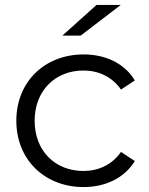

<svg xmlns="http://www.w3.org/2000/svg" viewBox="-20 -751 604 776"><path d="M318 5C407 5 483 -32 525 -100L469 -137C433 -85 378 -60 317 -60C204 -60 120 -140 120 -263C120 -385 204 -466 317 -466C378 -466 433 -441 469 -389L525 -426C483 -495 407 -531 318 -531C160 -531 46 -420 46 -263C46 -106 160 5 318 5ZM306 -607 468 -731H370L232 -607Z"/></svg>

Font: Montserrat-Alt1
Style: Regular
Weight: 400
Designer: Differentunic
Foundry: Differentunic
Version: Version 7.222